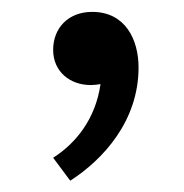

<svg xmlns="http://www.w3.org/2000/svg" viewBox="-20 -142 315 328"><path d="M70.8 -56.7C70.8 -20 99.2 3.3 135 3.3C140.8 3.3 146.7 2.5 151.7 1.7C143.3 60.8 110 102.5 70.8 127.5L100 166.7C155.8 130.8 216.7 65 216.7 -26.7C216.7 -74.2 194.2 -121.7 137.5 -121.7C96.7 -121.7 70.8 -94.2 70.8 -56.7Z"/></svg>

Font: Boon Medium
Style: Regular
Weight: 500
Designer: Sungsit Sawaiwan
Foundry: FontUni
Version: Version 2.0